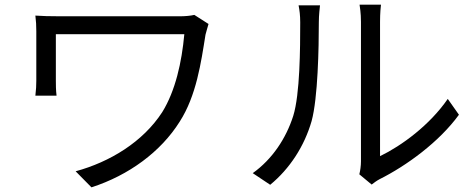

<svg xmlns="http://www.w3.org/2000/svg" viewBox="-20 -770 2040 825"><path d="M815 -706C798 -702 775 -700 752 -700H239C195 -700 159 -701 132 -703C135 -680 136 -659 136 -636V-423C136 -404 135 -383 132 -359H223C220 -383 220 -408 220 -423V-623H772C761 -503 734 -380 677 -288C594 -160 452 -74 305 -34L373 35C534 -17 671 -118 752 -247C824 -359 844 -502 863 -621C866 -630 872 -656 876 -667Z M1577 23C1588 15 1596 8 1611 0C1727 -58 1867 -160 1952 -277L1904 -345C1826 -232 1706 -144 1613 -99V-676C1613 -715 1616 -742 1617 -750H1525C1526 -742 1531 -715 1531 -676V-77C1531 -57 1528 -37 1524 -21ZM1141 24C1225 -45 1288 -142 1319 -250C1346 -349 1350 -564 1350 -675C1350 -706 1354 -735 1355 -747H1263C1267 -726 1270 -705 1270 -674C1270 -562 1269 -365 1240 -272C1209 -175 1150 -86 1066 -26Z"/></svg>

Font: Spoqa Han Sans Neo Regular
Style: Regular
Weight: 400
Designer: [Spoqa Han Sans Neo] Dong-huui Kim  Younghwa Kang  Yujin Lee  [Noto Sans] Ryoko NISHIZUKA  (kana & ideographs); Paul D. 
Foundry: Spoqa (http://www.spoqa-han-sans.com)
Version: Version 1.000